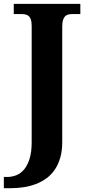

<svg xmlns="http://www.w3.org/2000/svg" viewBox="-59 -734 447 994"><path d="M356.9 -661.1H314.9Q304.2 -661.1 294.7 -658.9Q285.2 -656.7 278.3 -649.9Q271.5 -643.1 267.3 -630.4Q263.2 -617.7 263.2 -596.2V2Q263.2 47.4 252.9 82.5Q242.7 117.7 224.6 144.3Q206.5 170.9 181.4 189.2Q156.2 207.5 126.7 218.8Q97.2 230 64.2 235.1Q31.2 240.2 -2.9 240.2H-39.1V182.1H-21Q2.9 182.1 25.6 173.1Q48.3 164.1 65.9 143.1Q83.5 122.1 94.2 87.6Q105 53.2 105 2.9V-600.1Q105 -620.1 101.1 -632.1Q97.2 -644 90.1 -650.4Q83 -656.7 73.7 -658.9Q64.5 -661.1 54.2 -661.1H12.2V-713.9H356.9Z"/></svg>

Font: Droid Serif
Style: Bold
Weight: 700
Designer: Monotype Design team
Foundry: Monotype Imaging Inc.
Version: Version 1.03